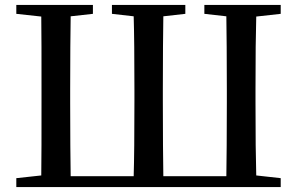

<svg xmlns="http://www.w3.org/2000/svg" viewBox="-20 -757 1202 777"><path d="M1116 0V-36L1017 -47C1015 -112 1014 -211 1014 -343V-394C1014 -527 1015 -625 1017 -690L1116 -701V-737H807V-701L896 -691C897 -625 898 -526 898 -394V-343C898 -209 897 -109 896 -44H641C640 -110 639 -211 639 -348V-392C639 -526 640 -626 641 -691L730 -701V-737H433V-701L521 -691C523 -626 524 -526 524 -392V-348C524 -211 523 -110 521 -44H266C265 -109 264 -209 264 -343V-394C264 -526 265 -625 266 -691L356 -701V-737H46V-701L147 -690C148 -625 148 -527 148 -394V-343C148 -211 148 -112 147 -47L46 -36V0Z"/></svg>

Font: AllPunType SemiBold
Style: Regular
Weight: 600
Version: 1.0